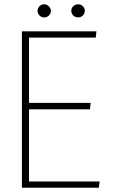

<svg xmlns="http://www.w3.org/2000/svg" viewBox="-20 -874 527 894"><path d="M82 -728H429L426 -699H115V-395H402L399 -365H115V-29H444L440 0H82ZM186 -793Q173 -793 164 -802Q155 -811 155 -824Q155 -836 164 -845Q173 -854 186 -854Q199 -854 208 -844Q217 -834 217 -824Q217 -811 208 -802Q199 -793 186 -793ZM344 -793Q330 -793 321 -802Q312 -811 312 -824Q312 -836 321 -845Q330 -854 344 -854Q357 -854 366 -845Q375 -836 375 -824Q375 -811 366 -802Q357 -793 344 -793Z"/></svg>

Font: Murecho ExtraLight
Style: Regular
Weight: 200
Designer: Neil Summerour
Foundry: Positype
Version: Version 1.010; ttfautohint (v1.8.3)